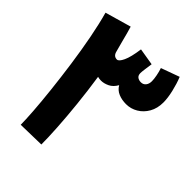

<svg xmlns="http://www.w3.org/2000/svg" viewBox="-198 -788 895 895"><g transform="rotate(45 250.0 -340.0)"><path d="M229 0 96 3Q96 -27 92 -84Q88 -141 80 -214Q72 -287 61 -365Q50 -443 36 -516Q22 -589 6 -646L135 -683Q145 -650 155 -610L170 -554Q176 -529 198 -529Q210 -529 223 -556.5Q236 -584 244 -642L328 -628Q325 -607 322.5 -588.5Q320 -570 320 -562Q320 -547 329 -540Q338 -533 352 -533Q367 -533 376 -544Q385 -555 385 -573Q385 -587 381 -608Q377 -629 371 -646L462 -679Q475 -647 484 -608.5Q493 -570 493 -541Q493 -502 476.5 -473Q460 -444 433 -428Q406 -412 375 -412Q347 -412 324.5 -421.5Q302 -431 290 -452Q276 -427 255 -417Q234 -407 215 -407Q204 -407 193 -410Q205 -330 213 -252.5Q221 -175 225 -109.5Q229 -44 229 0Z"/></g></svg>

Font: Noto Sans Arabic Cond
Style: Bold
Weight: 700
Width: 3
Designer: Monotype Design Team, Nadine Chahine, Nizar Qandah and Khaled Hosny
Foundry: Monotype Imaging Inc.
Version: Version 2.012; ttfautohint (v1.8.4.7-5d5b)